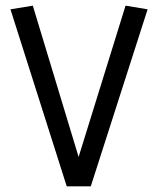

<svg xmlns="http://www.w3.org/2000/svg" viewBox="-20 -659 559 679"><path d="M424 -639 502 -626 301 0H216L17 -626L96 -639L258 -104Z"/></svg>

Font: FiraGO Book
Style: Regular
Weight: 350
Designer: bBox Type
Foundry: bBox Type GmbH
Version: Version 1.001;PS 001.001;hotconv 1.0.88;makeotf.lib2.5.64775